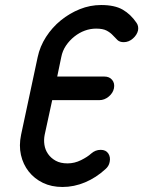

<svg xmlns="http://www.w3.org/2000/svg" viewBox="-20 -745 571 765"><path d="M343 -133Q360 -148 381 -148Q402 -148 411.5 -133.5Q421 -119 417 -100Q414 -83 400 -71Q363 -37 319 -18.5Q275 0 229 0Q185 0 151 -16.5Q117 -33 94.5 -61.5Q72 -90 63.5 -127.5Q55 -165 64 -208L130 -517Q139 -560 163.5 -598Q188 -636 222.5 -664Q257 -692 298 -708.5Q339 -725 383 -725Q437 -725 469 -706.5Q501 -688 524 -654Q533 -641 530 -624Q526 -606 509.5 -591.5Q493 -577 473 -577Q457 -577 448 -585.5Q439 -594 429.5 -604.5Q420 -615 405 -623Q390 -631 363 -631Q340 -631 318 -623Q296 -615 276.5 -599.5Q257 -584 243 -563.5Q229 -543 224 -517L208 -440H396Q416 -440 427 -426.5Q438 -413 434 -393Q430 -374 413 -360Q396 -346 376 -346H188L158 -208Q154 -188 157 -168Q160 -148 171.5 -131.5Q183 -115 202 -104.5Q221 -94 249 -94Q277 -94 303 -107Q329 -120 343 -133Z"/></svg>

Font: VDS
Style: Italic
Weight: 400
Designer: artmaker
Foundry: artmaker
Version: Version 1.000 2009 initial release